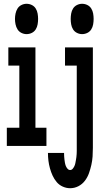

<svg xmlns="http://www.w3.org/2000/svg" viewBox="-20 -770 540 1013"><path d="M413 -590Q399 -590 386 -596.5Q373 -603 365.5 -615Q358 -627 355.5 -641.5Q353 -656 353 -670Q353 -684 355.5 -698.5Q358 -713 365.5 -725Q373 -737 386 -743.5Q399 -750 413 -750Q428 -750 441 -743.5Q454 -737 461.5 -725Q469 -713 471.5 -698.5Q474 -684 474 -670Q474 -656 471.5 -641.5Q469 -627 461.5 -615Q454 -603 441 -596.5Q428 -590 413 -590ZM120 -590Q106 -590 93 -596.5Q80 -603 72.5 -615Q65 -627 62 -641.5Q59 -656 59 -670Q59 -684 62 -698.5Q65 -713 72.5 -725Q80 -737 93 -743.5Q106 -750 120 -750Q135 -750 148 -743.5Q161 -737 168.5 -725Q176 -713 178.5 -698.5Q181 -684 181 -670Q181 -656 178.5 -641.5Q176 -627 168.5 -615Q161 -603 148 -596.5Q135 -590 120 -590ZM350 223Q330 223 311 214.5Q292 206 279 190.5Q266 175 257.5 156.5Q249 138 243.5 118Q238 98 235.5 78Q233 58 233 37H318Q318 46 318.5 54.5Q319 63 320 71.5Q321 80 322.5 88.5Q324 97 327 105Q330 113 336 120Q342 127 350 127Q358 127 363.5 120.5Q369 114 372.5 106.5Q376 99 377.5 91Q379 83 380.5 75Q382 67 383 59Q384 51 384.5 42.5Q385 34 385 26Q385 18 385 10V-424H323V-520H470V10Q470 33 468.5 55.5Q467 78 462 100Q457 122 449.5 143.5Q442 165 428 183.5Q414 202 393.5 212.5Q373 223 350 223ZM16 0V-96H82V-424H24V-520H167V-96H225V0Z"/></svg>

Font: Iosevka SS08 Regular
Style: Bold
Weight: 700
Monospace: yes
Designer: Belleve Invis
Foundry: Belleve Invis
Version: Version 16.3.4; ttfautohint (v1.8.4)